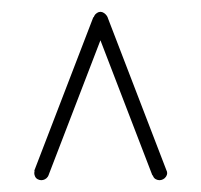

<svg xmlns="http://www.w3.org/2000/svg" viewBox="-20 -373 340 325"><path d="M38 -80Q38 -77 39.5 -74Q41 -71 44 -69.5Q47 -68 50 -68Q53 -68 56 -69.5Q59 -71 61 -74Q63 -77 63 -80Q63 -83 61 -86Q59 -89 56 -91Q53 -93 50 -93Q47 -93 44 -91Q41 -89 39.5 -86Q38 -83 38 -80Z M38 -84 62 -76 162 -336 138 -344Z M138 -340Q138 -337 139.5 -334Q141 -331 144 -329.5Q147 -328 150 -328Q153 -328 156 -329.5Q159 -331 161 -334Q163 -337 163 -340Q163 -343 161 -346Q159 -349 156 -351Q153 -353 150 -353Q147 -353 144 -351Q141 -349 139.5 -346Q138 -343 138 -340Z M162 -344 138 -336 238 -76 262 -84Z M238 -80Q238 -77 239.5 -74Q241 -71 244 -69.5Q247 -68 250 -68Q253 -68 256 -69.5Q259 -71 261 -74Q263 -77 263 -80Q263 -83 261 -86Q259 -89 256 -91Q253 -93 250 -93Q247 -93 244 -91Q241 -89 239.5 -86Q238 -83 238 -80Z"/></svg>

Font: Linefont Thin
Style: Regular
Weight: 100
Monospace: yes
Version: Version 3.002;gftools[0.9.33]